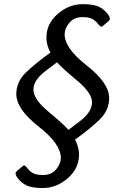

<svg xmlns="http://www.w3.org/2000/svg" viewBox="-20 -735 606 937"><path d="M59.6 -275.9Q59.6 -335.4 105.7 -380.4Q151.9 -425.3 226.1 -478.5Q206.5 -515.6 206.5 -551.8Q206.5 -619.1 261.5 -667Q316.4 -714.8 384.3 -714.8Q441.4 -714.8 468.3 -699.2Q495.1 -683.6 510.7 -659.2Q522 -642.1 510.3 -632.3L481 -607.4Q472.7 -599.6 460 -616.2Q446.3 -634.3 430.2 -642.8Q414.1 -651.4 381.8 -651.4Q341.3 -651.4 318.4 -623.8Q295.4 -596.2 295.4 -567.9Q295.4 -499.5 404.1 -414.6Q512.7 -329.6 512.7 -256.3Q512.7 -196.8 466.6 -151.9Q420.4 -106.9 346.2 -53.7Q365.7 -16.6 365.7 19.5Q365.7 86.9 310.8 134.8Q255.9 182.6 188 182.6Q130.9 182.6 104 167Q77.1 151.4 61.5 127Q50.3 109.9 62 100.1L91.3 75.2Q99.6 67.4 112.3 84Q126 102.1 142.1 110.6Q158.2 119.1 190.4 119.1Q231 119.1 253.9 91.6Q276.9 64 276.9 35.6Q276.9 -32.7 168.2 -117.7Q59.6 -202.6 59.6 -275.9ZM143.1 -296.9Q143.1 -251 216.3 -190.2Q289.6 -129.4 314 -101.1L371.1 -144.5Q429.2 -189 429.2 -235.4Q429.2 -281.2 356 -342Q282.7 -402.8 258.3 -431.2L201.2 -387.7Q143.1 -343.3 143.1 -296.9Z"/></svg>

Font: Istok
Style: Italic
Weight: 500
Italic angle: -13°
Designer: Andrey V. Panov
Foundry: Andrey V. Panov
Version: Version 1.0.3